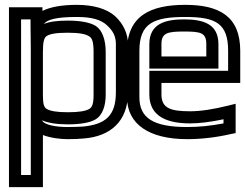

<svg xmlns="http://www.w3.org/2000/svg" viewBox="-20 -539 1011 792"><path d="M258 35C285 35 308 34 328 32C434 23 508 -37 508 -158V-357C508 -400 488 -442 455 -472C421 -503 365 -519 297 -519C238 -519 189 -511 155 -494V-509H131H42H17V-484V208V233H42H132H157V208V18C188 30 229 35 258 35ZM366 -147C366 -111 360 -97 349 -90C334 -81 307 -76 260 -76C213 -76 187 -81 172 -90C161 -97 157 -111 157 -147V-325C157 -367 162 -383 172 -390C185 -399 211 -404 259 -404C306 -404 333 -399 348 -389C360 -382 366 -366 366 -325V-147ZM107 -340C107 -335 107 -330 107 -325V-147C107 -145 107 -143 107 -142V-31V183H67V-459H106V-432L107 -340ZM416 -147V-325C416 -374 402 -415 375 -432C351 -447 310 -454 259 -454C218 -454 184 -450 161 -440C175 -459 215 -469 297 -469C358 -469 396 -458 421 -435C447 -411 458 -389 458 -357V-158C458 -61 414 -26 323 -17C305 -16 284 -15 258 -15C213 -15 163 -23 154 -42L153 -43C177 -32 214 -26 260 -26C311 -26 352 -33 375 -47C402 -63 416 -102 416 -147Z M744 -519C601 -519 504 -474 504 -329V-138C504 -26 596 35 752 35C810 35 871 28 932 14L952 10V-10V-79V-111L920 -103C859 -88 808 -80 764 -80C685 -80 646 -92 646 -149V-197H946H971V-222V-329C971 -473 883 -519 744 -519ZM744 -469C870 -469 921 -443 921 -329V-247H621H596V-222V-149C596 -54 677 -30 764 -30C803 -30 850 -36 902 -47V-30C850 -20 801 -15 752 -15C611 -15 555 -53 555 -138V-329C555 -442 612 -469 744 -469ZM739 -409C808 -409 831 -404 831 -357V-306H646V-357C646 -403 670 -409 739 -409ZM739 -459C665 -459 596 -443 596 -357V-281V-256H621H856H881V-281V-357C881 -443 814 -459 739 -459Z"/></svg>

Font: Gamestation DisplayOutline
Style: Regular
Weight: 400
Designer: Jonas Hecksher
Foundry: Jonas Hecksher, Playtypeª, e-types AS
Version: Version 1.003